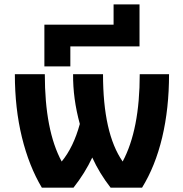

<svg xmlns="http://www.w3.org/2000/svg" viewBox="-20 -867 849 889"><path d="M626 -652.3H305.7V-559.6H185.5V-752.9H505.9V-846.7H626ZM265.6 -119.1Q320.3 -185.5 349.6 -293Q317.4 -410.2 318.4 -523.4H457Q457 -250 547.9 -119.1Q627 -266.6 627 -523.4H762.7Q762.7 -364.3 731 -231Q699.2 -97.7 637.7 2H492.2Q440.4 -64.5 407.2 -137.7Q374 -66.4 320.3 2H173.8Q114.3 -97.7 81.5 -231.4Q48.8 -365.2 48.8 -523.4H187.5Q187.5 -263.7 265.6 -119.1Z"/></svg>

Font: Gen Shin Gothic Bold
Style: Bold
Weight: 700
Designer: [Source Han Sans]
Ryoko NISHIZUKA  (kana & ideographs); Paul D. Hunt (Latin, Greek & Cyrillic); Wenlong ZHANG  (bopomofo
Version: Version 1.002.20150607